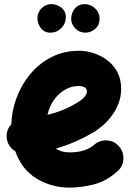

<svg xmlns="http://www.w3.org/2000/svg" viewBox="-20 -813 622 910"><path d="M537.6 -2Q485.4 45.4 425.5 60.8Q365.7 76.2 310.1 76.2Q224.6 76.2 154.1 33.7Q83.5 -8.8 52.7 -95.7Q35.6 -106 24.4 -123Q13.2 -140.1 11.7 -161.6Q9.3 -197.8 33.7 -224.1Q35.6 -287.1 58.3 -348.9Q81.1 -410.6 122.8 -461.2Q164.6 -511.7 223.1 -542Q281.7 -572.3 355.5 -572.3Q387.7 -572.3 422.4 -561.5Q457 -550.8 487.1 -528.6Q517.1 -506.3 535.6 -472.7Q554.2 -439 554.2 -393.1Q554.2 -352.5 540.3 -318.8Q526.4 -285.2 505.6 -259Q484.9 -232.9 464.1 -215.6Q443.4 -198.2 429.7 -189.9Q384.8 -163.1 338.9 -142.8Q293 -122.6 244.6 -108.9Q270 -90.8 310.1 -90.8Q349.1 -90.8 378.2 -100.3Q407.2 -109.9 425.3 -126Q451.2 -148.9 485.8 -147.5Q520.5 -146 543.5 -120.1Q566.4 -94.7 564.9 -59.8Q563.5 -24.9 537.6 -2ZM350.6 -405.3Q318.8 -405.3 288.8 -388.2Q258.8 -371.1 236.3 -340.3Q213.9 -309.6 205.1 -268.6Q280.3 -287.1 337.4 -321.3Q372.1 -341.8 382.1 -355.7Q392.1 -369.6 392.1 -378.9Q392.1 -405.3 350.6 -405.3ZM452.1 -724.1Q452.1 -694.3 431.2 -676.3Q410.2 -658.2 384.8 -658.2Q355.5 -658.2 336.4 -678.7Q317.4 -699.2 317.4 -723.6Q317.4 -752 335 -772.7Q352.5 -793.5 379.9 -793.5Q409.7 -793.5 430.9 -773.2Q452.1 -752.9 452.1 -724.1ZM292 -731.9Q292 -701.2 270.5 -679.7Q249 -658.2 218.3 -658.2Q189.5 -658.2 173.3 -680.4Q157.2 -702.6 157.2 -726.1Q157.2 -753.9 176.8 -773.7Q196.3 -793.5 224.1 -793.5Q248.5 -793.5 270.3 -777.1Q292 -760.7 292 -731.9Z"/></svg>

Font: Mikhak Black
Style: Regular
Weight: 900
Designer: Amin Abedi
Version: Version 3.3